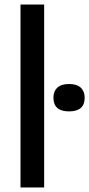

<svg xmlns="http://www.w3.org/2000/svg" viewBox="-20 -828 394 848"><path d="M70.5 0V-808H175V0ZM285 -336Q216 -336 216 -396.5Q216 -425 233.5 -441Q251 -457 285 -457Q319 -457 336.5 -441Q354 -425 354 -396.5Q354 -336 285 -336Z"/></svg>

Font: Encode Sans Md
Style: Regular
Weight: 500
Designer: Multiple Designers
Foundry: Impallari Type
Version: Version 3.002; ttfautohint (v1.8.3) -l 8 -r 50 -G 200 -x 14 